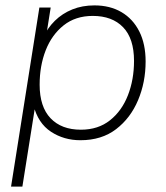

<svg xmlns="http://www.w3.org/2000/svg" viewBox="-20 -512 614 712"><path d="M21 180 126 -484H168L150 -371H139Q156 -408 183.5 -435Q211 -462 248 -477Q285 -492 330 -492Q388 -492 430.5 -467Q473 -442 496.5 -395.5Q520 -349 520 -284Q520 -207 492 -140.5Q464 -74 410.5 -33Q357 8 278 8Q217 8 169 -23.5Q121 -55 104 -122H111L63 180ZM280 -31Q344 -31 388 -66Q432 -101 454.5 -159Q477 -217 477 -286Q477 -369 436.5 -411Q396 -453 324 -453Q260 -453 216 -418Q172 -383 149.5 -325.5Q127 -268 127 -198Q127 -116 167.5 -73.5Q208 -31 280 -31Z"/></svg>

Font: Nunito Sans 12pt ExtraLight
Style: Italic
Weight: 200
Italic angle: -9°
Designer: Vernon Adams
Foundry: Vernon Adams
Version: Version 3.101;gftools[0.9.27]